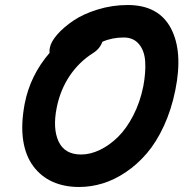

<svg xmlns="http://www.w3.org/2000/svg" viewBox="-20 -766 744 762"><path d="M293.9 -23.9Q235.4 -23.9 189.2 -44.4Q143.1 -64.9 112.1 -106.4Q81.1 -147.9 71.8 -210Q62.5 -272 78.1 -355Q100.1 -467.3 176.8 -556.2Q175.3 -566.4 178.2 -578.1Q183.1 -601.6 208 -629.9Q232.9 -658.2 272 -684.6Q311 -710.9 368.4 -728.5Q425.8 -746.1 486.8 -746.1Q609.4 -746.1 658.2 -653.8Q707 -561.5 675.8 -408.2Q660.2 -330.6 630.4 -266.1Q600.6 -201.7 562.7 -157.5Q524.9 -113.3 479.5 -82.8Q434.1 -52.2 387.7 -38.1Q341.3 -23.9 293.9 -23.9ZM205.1 -338.9Q188.5 -255.9 212.6 -204.3Q236.8 -152.8 301.8 -152.8Q338.4 -152.8 376.2 -170.9Q414.1 -189 448 -222.2Q481.9 -255.4 509 -307.9Q536.1 -360.4 548.8 -423.8Q559.1 -479.5 556.2 -522.5Q553.2 -565.4 531.2 -591.3Q509.3 -617.2 471.2 -617.2Q424.3 -617.2 386.2 -600.1Q376.5 -572.3 349.1 -555.2Q293.5 -520 256.3 -464.6Q219.2 -409.2 205.1 -338.9Z"/></svg>

Font: Shantell Sans Bouncy
Style: Italic
Weight: 600
Italic angle: -11.31°
Designer: Stephen Nixon, Anya Danilova, Shantell Martin
Foundry: Arrow Type
Version: Version 1.006;[9816181b4]